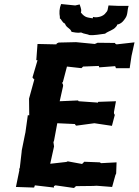

<svg xmlns="http://www.w3.org/2000/svg" viewBox="-20 -925 687 952"><path d="M288 -514 292 -519 312 -595 384 -587 392 -595 470 -598 472 -591 551 -597 555 -587H623L632 -647L647 -715L558 -705L551 -709L550 -712L464 -713C459 -711 454 -709 450 -707L357 -716L271 -714L262 -710L259 -705L166 -707L160 -627L166 -626L141 -541L149 -531L151 -534C142 -501 133 -468 124 -436L125 -353L118 -354L106 -268L104 -259L88 -180L87 -169L78 -91L75 -88L76 -81L59 2L149 5L153 -6L248 5L247 -2L255 -6L346 7L355 1L354 -2L442 -3L459 -4L536 2L552 -56L556 -65L558 -120L481 -116L475 -120L398 -123L387 -112L316 -125L309 -122L229 -113L248 -199L245 -220L248 -228L264 -314L351 -310L356 -303L359 -302L448 -314L535 -301L551 -362L546 -355L545 -369L555 -423L467 -420L465 -416L456 -417L370 -423L367 -427L276 -423L293 -499C293 -506 291 -510 288 -514ZM441 -841 440 -834C415 -839 402 -836 381 -863C384 -873 384 -877 375 -903L353 -898L283 -905C274 -883 273 -861 277 -840C277 -838 276 -835 277 -833C284 -832 287 -814 302 -808C310 -785 327 -788 335 -767C346 -766 360 -760 382 -764C398 -756 411 -757 424 -751C446 -749 477 -755 501 -758C517 -771 541 -775 554 -791C556 -795 559 -793 561 -803C582 -807 593 -822 601 -834C615 -853 610 -875 618 -896H564L518 -898C513 -875 515 -872 505 -862C492 -842 460 -836 441 -841Z"/></svg>

Font: Asimov Print
Style: DIt
Weight: 250
Width: 0
Designer: Google
Version: Version 2.000980: 2014